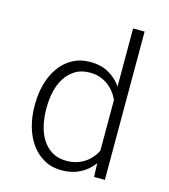

<svg xmlns="http://www.w3.org/2000/svg" viewBox="-113 -839 825 938"><g transform="rotate(15 300.0 -370.0)"><path d="M76.7 -269Q76.7 -321.8 89.8 -370.4Q103 -418.9 129.2 -456.3Q155.3 -493.7 194.6 -515.9Q233.9 -538.1 287.1 -538.1Q337.4 -538.1 377.2 -516.6Q417 -495.1 443.8 -456.5V-750H502V0H447.3L444.8 -68.8Q417 -30.8 376.5 -10.5Q335.9 9.8 286.1 9.8Q233.9 9.8 194.6 -12.9Q155.3 -35.6 129.2 -73Q103 -110.4 89.8 -158.9Q76.7 -207.5 76.7 -258.8ZM135.7 -258.8Q135.7 -219.2 144.3 -180.2Q152.8 -141.1 171.9 -110.1Q190.9 -79.1 221.7 -60.1Q252.4 -41 296.9 -41Q321.8 -41 344 -47.4Q366.2 -53.7 385 -65.7Q403.8 -77.6 418.7 -94.5Q433.6 -111.3 443.8 -132.3V-388.2Q434.1 -410.2 419.7 -428.2Q405.3 -446.3 386.7 -459.5Q368.2 -472.7 345.7 -480Q323.2 -487.3 297.9 -487.3Q252.9 -487.3 222.2 -468Q191.4 -448.7 172.1 -417.7Q152.8 -386.7 144.3 -347.7Q135.7 -308.6 135.7 -269Z"/></g></svg>

Font: TypoPRO Roboto Mono
Style: Regular
Weight: 300
Designer: Google
Version: Version 2.000986; 2015; ttfautohint (v1.3)